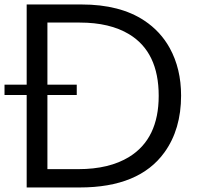

<svg xmlns="http://www.w3.org/2000/svg" viewBox="-20 -805 880 850"><path d="M98.1 -430.2V-785.2H340.8Q511.2 -785.2 618.7 -713.9Q690.4 -666.5 731.4 -592.3Q781.7 -501 781.7 -381.8Q781.7 -232.4 708 -130.4Q596.2 24.9 333 24.9H98.1V-384.3H0V-430.2ZM333 -705.1H189.9V-430.2H319.8V-384.3H189.9V-56.2H326.7Q463.9 -56.2 551.8 -110.4Q682.6 -190.9 682.6 -380.9Q682.6 -574.2 551.8 -653.3Q466.3 -705.1 333 -705.1Z"/></svg>

Font: BIZ UDPGothic
Style: Regular
Weight: 400
Designer: TypeBank Co., Ltd.
Foundry: Morisawa Inc.
Version: Version 1.051